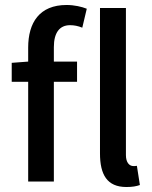

<svg xmlns="http://www.w3.org/2000/svg" viewBox="-20 -738 608 770"><path d="M27 -486V-410H93V-10H196V-410H289V-491H196V-549C196 -607 219 -637 261 -637C277 -637 293 -634 310 -627L328 -703C308 -711 278 -718 247 -718C138 -718 93 -647 93 -547V-491ZM515 -72C499 -72 485 -86 485 -116V-706H381V-123C381 -38 409 12 487 12C511 12 527 9 541 4L529 -73C524 -72 519 -72 515 -72Z"/></svg>

Font: Falling Sky
Style: Light
Weight: 400
Designer: Paul D. Hunt
Foundry: Adobe Systems Incorporated
Version: Version 1.02